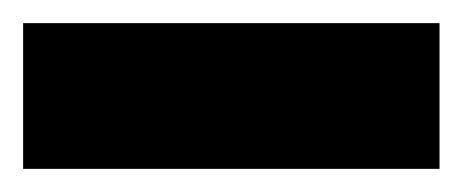

<svg xmlns="http://www.w3.org/2000/svg" viewBox="-20 -788 400 166"><path d="M0 -768H360V-642H0Z"/></svg>

Font: Sora-SIA ExtraBold
Style: Regular
Weight: 800
Designer: Jonathan Barnbrook, Julián Moncada
Foundry: Barnbrook Fonts
Version: Version 2.000